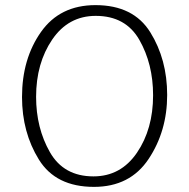

<svg xmlns="http://www.w3.org/2000/svg" viewBox="-20 -716 739 750"><path d="M353 -696Q501 -696 567 -590Q633 -484 633 -345Q633 -204 560.5 -95Q488 14 347 14Q198 14 132 -92.5Q66 -199 66 -337Q66 -486 140 -591Q214 -696 353 -696ZM121 -338Q121 -216 175 -121.5Q229 -27 345 -27Q452 -27 515 -119.5Q578 -212 578 -344Q578 -466 524.5 -560Q471 -654 354 -654Q247 -654 184 -561.5Q121 -469 121 -338Z"/></svg>

Font: Palanquin Thin
Style: Regular
Weight: 250
Designer: Pria Ravichandran
Version: Version 1.001